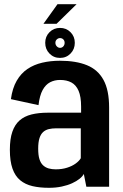

<svg xmlns="http://www.w3.org/2000/svg" viewBox="-20 -890 584 915"><path d="M213.5 5Q246.5 5 274.5 -1Q302.5 -7 323.8 -16.8Q345 -26.5 359.2 -38Q373.5 -49.5 379.5 -61L391.5 0H500V-377Q500 -460.5 473.2 -509.2Q446.5 -558 394.5 -579.2Q342.5 -600.5 265.5 -600.5Q220.5 -600.5 181 -591.2Q141.5 -582 110.8 -561.2Q80 -540.5 59.5 -505Q39 -469.5 32 -417.5L163.5 -389Q169 -435 183.2 -461Q197.5 -487 218.8 -498Q240 -509 266 -509Q298 -509 320.2 -497Q342.5 -485 354.5 -457.2Q366.5 -429.5 366.5 -381.5V-353H208.5Q164 -353 130 -344.5Q96 -336 73.2 -316Q50.5 -296 38.8 -262Q27 -228 27 -176Q27 -122 39.5 -86.5Q52 -51 76.2 -31Q100.5 -11 134.8 -3Q169 5 213.5 5ZM245.5 -83Q227.5 -83 212.2 -87.2Q197 -91.5 185.5 -102Q174 -112.5 168 -131.5Q162 -150.5 162 -181.5Q162 -212.5 168.2 -231.8Q174.5 -251 185.8 -261Q197 -271 212.8 -274.8Q228.5 -278.5 247.5 -278.5H365V-136Q357.5 -123 340.8 -110.8Q324 -98.5 299.8 -90.8Q275.5 -83 245.5 -83ZM266 -614Q296 -614 316.2 -634.8Q336.5 -655.5 336.5 -686Q336.5 -716 316.2 -736.5Q296 -757 266 -757Q236 -757 215.8 -736.5Q195.5 -716 195.5 -686Q195.5 -655.5 215.8 -634.8Q236 -614 266 -614ZM266 -662Q257.5 -662 250.8 -669Q244 -676 244 -686Q244 -696 250.8 -702.2Q257.5 -708.5 266 -708.5Q275.5 -708.5 281.8 -702.2Q288 -696 288 -686Q288 -676 281.8 -669Q275.5 -662 266 -662ZM187 -776.5H249.5L345 -870H254Z"/></svg>

Font: Anybody SemiCondensed SemiBold
Style: Regular
Weight: 600
Width: 4
Version: Version 1.113;gftools[0.9.25]